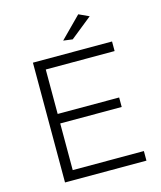

<svg xmlns="http://www.w3.org/2000/svg" viewBox="-130 -990 907 1083"><g transform="rotate(-15 324.0 -448.5)"><path d="M589 0H113.5V-699.5H575.5V-643.5H173.5V-384H532.5V-328.5H173.5V-56H589ZM364.5 -768.5 310.5 -775.5 431 -897 490.5 -869.5Z"/></g></svg>

Font: Argentum Novus Light
Style: Regular
Weight: 300
Designer: Julieta Ulanovsky (font) & Cristiano Sobral (main changes)
Foundry: Julieta Ulanovsky (font) & Cristiano Sobral (main changes)
Version: Version 3.00;November 27, 2020;FontCreator 13.0.0.2655 64-bi